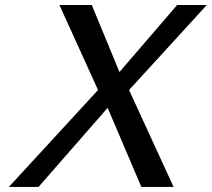

<svg xmlns="http://www.w3.org/2000/svg" viewBox="-20 -742 841 762"><path d="M668.9 0H541L407.2 -314L132.8 0H15.1L369.1 -384.8L215.8 -722.2H344.2L454.1 -456.1L683.1 -722.2H800.8L492.2 -384.8Z"/></svg>

Font: Perun
Style: Italic
Weight: 400
Italic angle: -12°
Foundry: Stefan Peev, Context Ltd
Version: Version 001.000